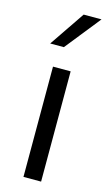

<svg xmlns="http://www.w3.org/2000/svg" viewBox="-118 -798 478 841"><g transform="rotate(15 121.0 -377.5)"><path d="M161.1 0H81.1V-500H161.1ZM232.9 -754.9 105 -594.7H43L151.9 -754.9Z"/></g></svg>

Font: Segoe UI Historic
Style: Regular
Weight: 400
Foundry: Microsoft Corporation
Version: Version 1.03